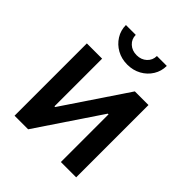

<svg xmlns="http://www.w3.org/2000/svg" viewBox="-209 -894 1025 1025"><g transform="rotate(45 303.0 -381.5)"><path d="M535.6 0H419.9V-359.9H414.6L172.9 0H70.3V-545.9H185.5V-186H190.9L432.6 -545.9H535.6ZM302.7 -618.2Q259.3 -618.2 224.6 -637.5Q189.9 -656.7 169.2 -689.7Q148.4 -722.7 148.4 -762.7H222.7Q222.7 -731 245.4 -710Q268.1 -689 302.7 -689Q336.9 -689 359.6 -710Q382.3 -731 382.3 -762.7H457Q457 -722.7 436.5 -689.7Q416 -656.7 381.1 -637.5Q346.2 -618.2 302.7 -618.2Z"/></g></svg>

Font: Inter
Style: 540
Weight: 540
Designer: Rasmus Andersson
Foundry: rsms
Version: Version 4.001;git-66647c0bb